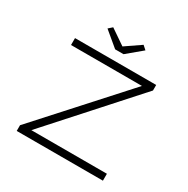

<svg xmlns="http://www.w3.org/2000/svg" viewBox="-193 -1054 1203 1227"><g transform="rotate(30 408.5 -441.0)"><path d="M92 0V-42L664 -674L677 -649H118V-700H717V-659L148 -26L131 -51H728V0ZM376 -766 267 -857 295 -882 422 -795H392L519 -882L547 -857L438 -766Z"/></g></svg>

Font: Lexend Tera ExtraLight
Style: Regular
Weight: 250
Designer: Bonnie Shaver-Troup, Thomas Jockin
Foundry: Lexend
Version: Version 1.007